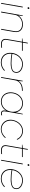

<svg xmlns="http://www.w3.org/2000/svg" viewBox="1926 -2646 727 4619"><g transform="rotate(90 2289.5 -336.5)"><path d="M140 -520H160L70 0H50ZM153 -654Q153 -664 160.5 -672Q168 -680 178 -680Q187 -680 192 -674Q197 -668 197 -660Q197 -650 189.5 -642.5Q182 -635 173 -635Q164 -635 158.5 -640.5Q153 -646 153 -654Z M351 -520H365Q364 -506 362 -490Q360 -474 357 -455Q353 -424 348 -393L347 -385L280 0H259ZM565 -524Q635 -524 680 -496.5Q725 -469 742 -421.5Q759 -374 749 -315L694 0H674L729 -317Q744 -404 699.5 -454.5Q655 -505 561 -505Q475 -505 412.5 -455.5Q350 -406 336 -325L333 -379Q362 -446 424 -485Q486 -524 565 -524Z M919 -136 1007 -639 1027 -643 939 -135Q930 -82 953 -51.5Q976 -21 1030 -17Q1052 -15 1081.5 -17Q1111 -19 1131 -24L1128 -4Q1108 1 1079.5 3Q1051 5 1026 3Q963 -2 935.5 -38Q908 -74 919 -136ZM995 -520H1203L1200 -501H903L904 -510Q919 -514 948 -517Q977 -520 995 -520Z M1251 -220Q1251 -302 1286.5 -371.5Q1322 -441 1384.5 -482.5Q1447 -524 1525 -524Q1576 -524 1624 -506Q1672 -488 1702 -452.5Q1732 -417 1732 -367Q1732 -289 1667.5 -259.5Q1603 -230 1504 -230Q1373 -230 1267 -252L1269 -270Q1377 -248 1504 -248Q1593 -248 1653 -272.5Q1713 -297 1713 -366Q1713 -410 1685 -441.5Q1657 -473 1613 -489Q1569 -505 1523 -505Q1450 -505 1392.5 -465Q1335 -425 1303.5 -359.5Q1272 -294 1272 -220Q1272 -124 1330.5 -68Q1389 -12 1485 -12Q1539 -12 1586 -32Q1633 -52 1671 -90L1685 -76Q1643 -35 1592 -14Q1541 7 1482 7Q1413 7 1361 -20.5Q1309 -48 1280 -99.5Q1251 -151 1251 -220Z M1923 -520H1937Q1937 -499 1932.5 -463Q1928 -427 1920 -388L1915 -395Q1945 -458 2005.5 -489Q2066 -520 2153 -520H2167L2164 -501Q2156 -501 2147 -501Q2053 -501 1989.5 -458Q1926 -415 1912 -336L1853 0H1833Z M2643 -119 2657 -178 2681 -339Q2685 -358 2688 -376Q2706 -472 2718 -520H2733L2663 -118Q2654 -70 2662.5 -43.5Q2671 -17 2706 -17Q2731 -17 2756 -24L2752 -3Q2728 3 2707 3Q2665 3 2647 -28Q2629 -59 2643 -119ZM2689 -297Q2689 -218 2656.5 -148.5Q2624 -79 2563 -37Q2502 5 2422 5Q2357 5 2306.5 -25Q2256 -55 2228.5 -107.5Q2201 -160 2201 -226Q2201 -304 2234 -373Q2267 -442 2327 -483.5Q2387 -525 2465 -525Q2532 -525 2582.5 -495.5Q2633 -466 2661 -414Q2689 -362 2689 -297ZM2221 -228Q2221 -166 2246 -117.5Q2271 -69 2317 -41.5Q2363 -14 2424 -14Q2495 -14 2551 -51.5Q2607 -89 2638.5 -153Q2670 -217 2670 -293Q2670 -354 2645 -402.5Q2620 -451 2573 -478.5Q2526 -506 2463 -506Q2393 -506 2338 -467.5Q2283 -429 2252 -365Q2221 -301 2221 -228Z M2861 -223Q2861 -298 2895.5 -368Q2930 -438 2991.5 -481.5Q3053 -525 3130 -525Q3204 -525 3260 -487.5Q3316 -450 3343 -386L3326 -376Q3300 -438 3249.5 -472Q3199 -506 3130 -506Q3058 -506 3001 -465Q2944 -424 2912.5 -359.5Q2881 -295 2881 -227Q2881 -167 2908 -117.5Q2935 -68 2983.5 -39.5Q3032 -11 3092 -11Q3148 -11 3197.5 -36.5Q3247 -62 3287 -110L3301 -98Q3260 -48 3205 -20.5Q3150 7 3089 7Q3024 7 2972 -23Q2920 -53 2890.5 -105.5Q2861 -158 2861 -223Z M3476 -136 3564 -639 3584 -643 3496 -135Q3487 -82 3510 -51.5Q3533 -21 3587 -17Q3609 -15 3638.5 -17Q3668 -19 3688 -24L3685 -4Q3665 1 3636.5 3Q3608 5 3583 3Q3520 -2 3492.5 -38Q3465 -74 3476 -136ZM3552 -520H3760L3757 -501H3460L3461 -510Q3476 -514 3505 -517Q3534 -520 3552 -520Z M3915 -520H3935L3845 0H3825ZM3928 -654Q3928 -664 3935.5 -672Q3943 -680 3953 -680Q3962 -680 3967 -674Q3972 -668 3972 -660Q3972 -650 3964.5 -642.5Q3957 -635 3948 -635Q3939 -635 3933.5 -640.5Q3928 -646 3928 -654Z M4048 -220Q4048 -302 4083.5 -371.5Q4119 -441 4181.5 -482.5Q4244 -524 4322 -524Q4373 -524 4421 -506Q4469 -488 4499 -452.5Q4529 -417 4529 -367Q4529 -289 4464.5 -259.5Q4400 -230 4301 -230Q4170 -230 4064 -252L4066 -270Q4174 -248 4301 -248Q4390 -248 4450 -272.5Q4510 -297 4510 -366Q4510 -410 4482 -441.5Q4454 -473 4410 -489Q4366 -505 4320 -505Q4247 -505 4189.5 -465Q4132 -425 4100.5 -359.5Q4069 -294 4069 -220Q4069 -124 4127.5 -68Q4186 -12 4282 -12Q4336 -12 4383 -32Q4430 -52 4468 -90L4482 -76Q4440 -35 4389 -14Q4338 7 4279 7Q4210 7 4158 -20.5Q4106 -48 4077 -99.5Q4048 -151 4048 -220Z"/></g></svg>

Font: Fixel Italic Variable 20240409 Display Thin
Style: Italic
Weight: 100
Italic angle: -10°
Designer: AlfaBravo + MacPaw
Foundry: Kyrylo Tkachov, Marchela Mozhyna, Serhii Makarenko, Maria Weinstein, Zakhar Kryvoshyya
Version: Version 1.211;Glyphs 3.2 (3225)